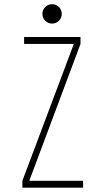

<svg xmlns="http://www.w3.org/2000/svg" viewBox="-20 -872 490 892"><path d="M254 -775.8Q241 -762.5 222 -762.5Q203 -762.5 190 -775.8Q177 -789 177 -807.5Q177 -826 190 -839.2Q203 -852.5 222 -852.5Q241 -852.5 254 -839.2Q267 -826 267 -807.5Q267 -789 254 -775.8ZM116 -32H366V0H84V-32L323 -668H92V-700H354V-668Z"/></svg>

Font: League Mono Condensed Thin
Style: Regular
Weight: 100
Width: 1
Designer: Tyler Finck
Foundry: The League of Moveable Type / Tyler Finck
Version: Version 2.210